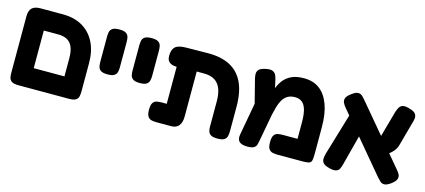

<svg xmlns="http://www.w3.org/2000/svg" viewBox="-51 -999 3152 1425"><g transform="rotate(15 1525.0 -286.5)"><path d="M115 9Q78 9 62 -2Q46 -13 42.5 -30.5Q39 -48 39 -67V-501Q39 -545 60 -565Q81 -585 125 -585H297Q385 -585 447.5 -548.5Q510 -512 544 -445Q578 -378 578 -285V-68Q578 -48 574.5 -30.5Q571 -13 555.5 -2Q540 9 503 9Q467 9 451 -1Q435 -11 431 -27.5Q427 -44 427 -61V-282Q427 -334 413.5 -367Q400 -400 372.5 -416Q345 -432 300 -432H191V-68Q191 -48 187 -30.5Q183 -13 167.5 -2Q152 9 115 9ZM108 9 109 -143H508L509 9Z M731 -240Q695 -240 679 -251.5Q663 -263 659.5 -280Q656 -297 656 -316V-509Q656 -528 659.5 -545.5Q663 -563 679 -574Q695 -585 732 -585Q769 -585 784.5 -573.5Q800 -562 803.5 -544.5Q807 -527 807 -508V-315Q807 -296 803 -279Q799 -262 783.5 -251Q768 -240 731 -240Z M979 -240Q943 -240 927 -251.5Q911 -263 907.5 -280Q904 -297 904 -316V-509Q904 -528 907.5 -545.5Q911 -563 927 -574Q943 -585 980 -585Q1017 -585 1032.5 -573.5Q1048 -562 1051.5 -544.5Q1055 -527 1055 -508V-315Q1055 -296 1051 -279Q1047 -262 1031.5 -251Q1016 -240 979 -240Z M1174 9Q1154 9 1136.5 5Q1119 1 1108 -15Q1097 -31 1097 -67Q1097 -104 1108 -120Q1119 -136 1136.5 -139.5Q1154 -143 1173 -143H1213V-483L1308 -434Q1273 -430 1242.5 -427.5Q1212 -425 1188.5 -429.5Q1165 -434 1151.5 -448.5Q1138 -463 1138 -492Q1138 -540 1161 -561Q1184 -582 1241 -583L1409 -585Q1513 -586 1581.5 -550Q1650 -514 1684.5 -441Q1719 -368 1719 -257V-68Q1719 -48 1715 -30.5Q1711 -13 1695.5 -2Q1680 9 1643 9Q1607 9 1591.5 -1Q1576 -11 1571.5 -27.5Q1567 -44 1567 -61V-255Q1567 -316 1551 -355Q1535 -394 1503 -413Q1471 -432 1421 -432H1366V-86Q1366 -40 1346 -15.5Q1326 9 1289 9Z M2370 -273V-67Q2370 -32 2365.5 -16Q2361 0 2345.5 4.5Q2330 9 2295 9H2103Q2084 9 2066.5 5Q2049 1 2038 -14.5Q2027 -30 2027 -67Q2027 -104 2038 -120Q2049 -136 2066.5 -139.5Q2084 -143 2104 -143H2218V-270Q2218 -329 2207.5 -366Q2197 -403 2175.5 -420Q2154 -437 2121 -437Q2086 -437 2063 -422.5Q2040 -408 2026 -383.5Q2012 -359 2003.5 -329Q1995 -299 1988 -268L1951 -67Q1947 -48 1943.5 -30.5Q1940 -13 1925 -2Q1910 9 1873 9Q1827 9 1809 -9.5Q1791 -28 1799 -68L1853 -366L1906 -307Q1922 -346 1934 -386.5Q1946 -427 1959.5 -463.5Q1973 -500 1996 -528Q2019 -556 2055.5 -573Q2092 -590 2150 -590Q2221 -590 2269.5 -553.5Q2318 -517 2344 -446.5Q2370 -376 2370 -273ZM1869 -211 1798 -490Q1793 -510 1792.5 -528Q1792 -546 1804.5 -560.5Q1817 -575 1854 -583Q1891 -591 1909 -583Q1927 -575 1934 -559.5Q1941 -544 1945 -527L1989 -330Z M2977 -6Q2947 16 2927.5 16.5Q2908 17 2895 5Q2882 -7 2870 -21L2505 -456Q2491 -472 2482.5 -489Q2474 -506 2480 -525Q2486 -544 2517 -566Q2547 -589 2566 -588.5Q2585 -588 2598.5 -575Q2612 -562 2626 -545L2991 -111Q3004 -96 3011.5 -80.5Q3019 -65 3012.5 -46.5Q3006 -28 2977 -6ZM2502 6Q2466 -3 2453.5 -18Q2441 -33 2442.5 -52.5Q2444 -72 2449 -91L2552 -436L2679 -373L2594 -49Q2589 -29 2581.5 -13Q2574 3 2555.5 9Q2537 15 2502 6ZM2852 -174 2791 -251 2867 -524Q2874 -544 2882.5 -559.5Q2891 -575 2909.5 -580.5Q2928 -586 2964 -575Q2999 -565 3010 -549.5Q3021 -534 3019 -515Q3017 -496 3010 -475L2958 -286Q2950 -264 2936.5 -247.5Q2923 -231 2902 -215Q2881 -199 2852 -174Z"/></g></svg>

Font: Fredoka Light SemiBold
Style: Regular
Weight: 600
Version: Version 2.001